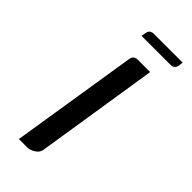

<svg xmlns="http://www.w3.org/2000/svg" viewBox="-181 -565 600 600"><g transform="rotate(45 118.5 -265.5)"><path d="M43.9 0 110.8 -420.9Q113.8 -438 131.8 -438H186L122.1 -30.8Q119.6 -16.6 106.9 -8.8Q93.8 0 81.1 0ZM86.9 -499 89.8 -515.1Q92.8 -530.8 109.9 -530.8H236.8L234.9 -515.1Q231.9 -499 214.8 -499Z"/></g></svg>

Font: Hhenum
Style: Italic
Weight: 400
Designer: T. Christopher White
Version: Version 1.0